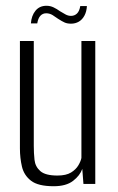

<svg xmlns="http://www.w3.org/2000/svg" viewBox="-20 -637 407 665"><path d="M166 8Q112 8 87.5 -11Q63 -30 56 -60Q49 -90 49 -123V-495H97V-132Q97 -107 99.5 -83.5Q102 -60 119.5 -44.5Q137 -29 179 -29Q209 -29 226 -39.5Q243 -50 251.5 -64.5Q260 -79 262 -90V-495H310V0H269L265 -52Q257 -29 233 -10.5Q209 8 166 8ZM226 -555Q213 -555 204 -559Q195 -563 181 -572Q173 -578 162.5 -584.5Q152 -591 140 -591Q128 -591 120 -582.5Q112 -574 109 -556H87Q89 -583 103 -600Q117 -617 141 -617Q154 -617 165.5 -611.5Q177 -606 188 -598Q198 -592 207 -587Q216 -582 226 -582Q238 -582 246.5 -590Q255 -598 258 -616H281Q280 -597 272.5 -583Q265 -569 253 -562Q241 -555 226 -555Z"/></svg>

Font: Alumni Sans Light
Style: Regular
Weight: 300
Version: Version 1.018